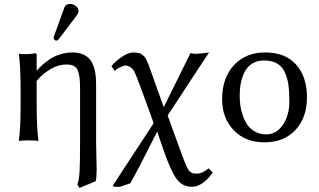

<svg xmlns="http://www.w3.org/2000/svg" viewBox="-20 -701 1591 959"><path d="M330.1 -681.2Q345.7 -681.2 358.9 -670.9Q372.1 -660.6 372.1 -646Q372.1 -635.3 366.2 -627.9L273.9 -505.9Q268.1 -498 262.2 -498Q256.3 -498 252.2 -502Q248 -505.9 248 -511.2Q248 -515.1 250 -521L301.8 -664.1Q307.6 -681.2 330.1 -681.2ZM165 -349.1Q174.8 -361.3 188.5 -374Q202.1 -386.7 224.9 -402.8Q247.6 -418.9 278.6 -429Q309.6 -439 342.8 -439Q401.4 -439 430.7 -401.9Q460 -364.7 460 -280.8V5.9Q460 32.7 461.4 79.3Q462.9 126 462.9 144Q462.9 184.1 458 204.1L377 237.8L366.2 220.2Q375.5 196.8 377.7 151.1Q379.9 105.5 379.9 5.9V-263.2Q379.9 -325.2 367.2 -352.1Q354.5 -378.9 312 -378.9Q272 -378.9 232.7 -356Q193.4 -333 163.1 -296.9V-180.2Q163.1 -64.5 171.9 0L169.9 2.9Q151.4 0 123 0Q94.7 0 76.2 2.9L74.2 0Q83 -61 83 -180.2V-234.9Q83 -373.5 74.2 -429.2L76.2 -432.1Q118.7 -427.7 157.2 -435.1Q163.1 -435.1 163.1 -424.8V-352.1Z M686.5 -253.9Q657.7 -332.5 647.9 -349.1Q629.9 -372.6 608.4 -374Q599.1 -374 581.5 -366Q564 -357.9 552.7 -346.7L536.6 -370.6Q558.1 -396.5 589.6 -417.7Q621.1 -439 647.5 -439Q656.7 -439 664.1 -437.7Q671.4 -436.5 677.5 -435.1Q683.6 -433.6 689 -428.7L698.7 -420.9Q702.6 -417.5 707.5 -408.7L714.8 -394.5Q717.8 -388.7 722.9 -375.2Q728 -361.8 731 -353L740.7 -325.7L751.5 -294.9L797.9 -166L931.6 -436Q947.8 -432.1 954.6 -432.1Q965.3 -432.1 982.7 -433.8Q1000 -435.5 1012.2 -437.5L1024.4 -439L953.6 -332L817.4 -124L880.9 50.8L898.4 97.7Q904.8 114.7 911.9 129.6Q918.9 144.5 923.3 150.4Q927.7 156.2 935.1 160.6Q942.4 165 948.2 165.5Q954.1 166 965.8 166Q989.7 166 1020.5 141.1Q1021 140.6 1022.5 141.1Q1023.9 141.6 1024.4 141.1L1042.5 161.1Q991.7 231.9 938.5 231.9Q890.6 231.9 861.8 192.4Q833 152.8 798.8 54.2L765.1 -43.5L678.7 126L631.3 214.4L579.6 231.9H549.8L543 226.6L747.6 -85.9Z M1089.4 -205.1Q1089.4 -311.5 1148.2 -375.2Q1207 -439 1305.2 -439Q1404.8 -439 1459 -378.4Q1513.2 -317.9 1513.2 -213.9Q1513.2 -114.3 1456.1 -52.2Q1398.9 9.8 1301.3 9.8Q1204.1 9.8 1146.7 -51.3Q1089.4 -112.3 1089.4 -205.1ZM1298.3 -398.9Q1271 -398.9 1249.8 -388.7Q1228.5 -378.4 1215.1 -361.8Q1201.7 -345.2 1192.9 -321.8Q1184.1 -298.3 1180.7 -273.9Q1177.2 -249.5 1177.2 -222.2Q1177.2 -196.8 1180.7 -172.4Q1184.1 -147.9 1193.6 -121.3Q1203.1 -94.7 1217.5 -75Q1231.9 -55.2 1255.9 -42.5Q1279.8 -29.8 1310.1 -29.8Q1359.9 -29.8 1392.6 -76.9Q1425.3 -124 1425.3 -195.8Q1425.3 -245.1 1420.2 -279.3Q1415 -313.5 1401.6 -342Q1388.2 -370.6 1362.5 -384.8Q1336.9 -398.9 1298.3 -398.9Z"/></svg>

Font: Linux Biolinum G
Style: Regular
Weight: 400
Designer: Philipp H. Poll
Foundry: Philipp H. Poll
Version: Version 1.1.0 ; ttfautohint (v1.6)